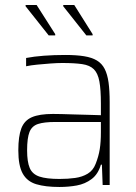

<svg xmlns="http://www.w3.org/2000/svg" viewBox="-20 -737 542 765"><path d="M217 8Q161 8 124.5 -3Q88 -14 70.5 -45.5Q53 -77 53 -138Q53 -194 65 -225.5Q77 -257 107 -270Q137 -283 191 -283Q204 -283 226 -282.5Q248 -282 276 -281Q304 -280 331.5 -279.5Q359 -279 382 -278V-324Q382 -380 376 -412.5Q370 -445 354 -461Q338 -477 307.5 -481.5Q277 -486 228 -486Q208 -486 181 -484Q154 -482 128.5 -479.5Q103 -477 84 -473V-506Q115 -512 155 -515Q195 -518 240 -518Q284 -518 315 -513Q346 -508 366 -496Q386 -484 397 -462.5Q408 -441 412.5 -408.5Q417 -376 417 -330V0H389L386 -81H382Q371 -43 345 -23.5Q319 -4 286 2Q253 8 217 8ZM217 -24Q251 -24 279.5 -28Q308 -32 329.5 -45Q351 -58 361 -84Q373 -114 377.5 -143Q382 -172 382 -210V-251H200Q156 -251 131.5 -243Q107 -235 97.5 -211Q88 -187 88 -138Q88 -92 98.5 -67.5Q109 -43 137 -33.5Q165 -24 217 -24ZM349 -596H324L232 -712V-717H276L349 -601ZM200 -596H174L82 -712V-717H126L200 -601Z"/></svg>

Font: Saira SemiCondensed Thin
Style: Regular
Weight: 250
Width: 4
Designer: Hector Gatti with collaboration of the Omnibus-Type team
Foundry: Omnibus-Type
Version: Version 1.101